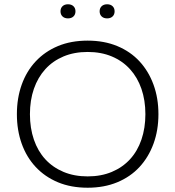

<svg xmlns="http://www.w3.org/2000/svg" viewBox="-20 -868 820 898"><path d="M390 10Q312 10 251 -15.5Q190 -41 147 -87Q104 -133 81.5 -196Q59 -259 59 -334Q59 -409 81.5 -472Q104 -535 147 -581Q190 -627 251 -652.5Q312 -678 390 -678Q467 -678 528.5 -652.5Q590 -627 632.5 -581Q675 -535 698 -472Q721 -409 721 -334Q721 -259 698 -196Q675 -133 632.5 -87Q590 -41 528.5 -15.5Q467 10 390 10ZM390 -43Q453 -43 503 -64Q553 -85 588 -123Q623 -161 641.5 -215Q660 -269 660 -334Q660 -399 641.5 -452.5Q623 -506 588 -544.5Q553 -583 503 -604Q453 -625 390 -625Q327 -625 277 -604Q227 -583 192 -544.5Q157 -506 138.5 -452.5Q120 -399 120 -334Q120 -269 138.5 -215Q157 -161 192 -123Q227 -85 277 -64Q327 -43 390 -43ZM298 -782Q282 -782 272.5 -791Q263 -800 263 -815Q263 -830 272.5 -839Q282 -848 298 -848Q314 -848 323.5 -839Q333 -830 333 -815Q333 -800 323.5 -791Q314 -782 298 -782ZM481 -782Q465 -782 455.5 -791Q446 -800 446 -815Q446 -830 455.5 -839Q465 -848 481 -848Q497 -848 506.5 -839Q516 -830 516 -815Q516 -800 506.5 -791Q497 -782 481 -782Z"/></svg>

Font: Celebes Light
Style: Regular
Weight: 300
Designer: Anugrah Pasau
Foundry: Lafontype
Version: Version 1.000; ttfautohint (v1.8.4)